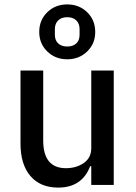

<svg xmlns="http://www.w3.org/2000/svg" viewBox="-20 -839 616 871"><path d="M158 -694Q158 -748 194.5 -783.5Q231 -819 285 -819Q339 -819 375.5 -783.5Q412 -748 412 -694Q412 -641 375.5 -605.5Q339 -570 285 -570Q231 -570 194.5 -605.5Q158 -641 158 -694ZM341 -681V-707Q341 -732 326 -746.5Q311 -761 285 -761Q259 -761 244 -746.5Q229 -732 229 -707V-681Q229 -656 244 -642Q259 -628 285 -628Q311 -628 326 -642Q341 -656 341 -681ZM244 12Q163 12 118 -40.5Q73 -93 73 -188V-519H176V-202Q176 -76 279 -76Q326 -76 360 -99.5Q394 -123 394 -167V-519H496V0H394V-85H389Q352 12 244 12Z"/></svg>

Font: Anuphan Medium
Style: Regular
Weight: 500
Designer: Mike Abbink, Paul van der Laan, Pieter van Rosmalen, Mint Tantisuwanna
Foundry: Bold Monday; Cadson Demak
Version: Version 3.002;hotconv 1.0.109;makeotfexe 2.5.65596